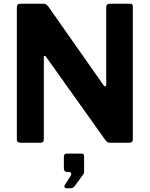

<svg xmlns="http://www.w3.org/2000/svg" viewBox="-20 -762 799 1025"><path d="M676 -742Q689 -742 689 -727V-16Q689 -9 684 -4.5Q679 0 670 0H569Q561 0 556 -2Q551 -4 544 -12L225 -460Q221 -465 217.5 -464Q214 -463 214 -458V-18Q215 0 194 0H90Q70 0 70 -17V-723Q70 -742 88 -742H209Q220 -742 225.5 -739Q231 -736 238 -727L532 -308Q538 -300 542.5 -301Q547 -302 547 -311V-724Q547 -742 565 -742ZM335 243Q328 243 325 237.5Q322 232 325 227L356 179Q362 170 359.5 163Q357 156 348 156H339Q321 156 321 137V75Q321 58 336 58H415Q429 58 429 72V156Q429 159 428 162Q427 165 426 167L379 231Q374 238 368.5 240.5Q363 243 351 243Z"/></svg>

Font: Libre Franklin
Style: Bold
Weight: 700
Designer: Pablo Impallari, Rodrigo Fuenzalida, Nhung Nguyen
Foundry: Impallari Type
Version: Version 3.000